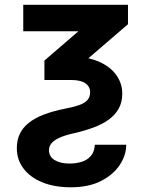

<svg xmlns="http://www.w3.org/2000/svg" viewBox="-20 -566 608 802"><path d="M77.1 -545.9H514.6V-464.8L243.7 -231.9H165.5V-313L307.6 -435.5H77.1ZM184.6 60.5Q184.6 88.9 208.7 103Q232.9 117.2 270.5 117.2Q295.9 117.2 319.6 110.4Q343.3 103.5 358.9 86.2Q374.5 68.8 376 38.6H507.3Q507.3 81.5 480.7 122.3Q454.1 163.1 402.6 189.7Q351.1 216.3 275.9 216.3Q207.5 216.3 156.7 195.6Q106 174.8 78.1 137.9Q50.3 101.1 50.3 52.7Q50.3 19.5 62.5 -6.3Q74.7 -32.2 99.4 -52.2Q124 -72.3 162.6 -87.2Q201.2 -102.1 252.9 -112.3Q288.6 -119.1 311.5 -127.4Q334.5 -135.7 345.5 -148.4Q356.4 -161.1 356.4 -180.7Q356.4 -204.6 336.4 -218.3Q316.4 -231.9 276.9 -231.9H216.3L219.7 -329.6H276.9Q343.8 -329.6 391.6 -309.1Q439.5 -288.6 465.1 -253.4Q490.7 -218.3 490.7 -174.8Q490.7 -138.7 475.6 -111.8Q460.4 -85 433.3 -65.7Q406.2 -46.4 369.6 -33Q333 -19.5 290 -9.8Q248.5 -0.5 225.8 10.5Q203.1 21.5 193.8 34.2Q184.6 46.9 184.6 60.5Z"/></svg>

Font: Inter Cardless
Style: Bold
Weight: 700
Designer: Rasmus Andersson
Foundry: rsms
Version: Version 4.001;git-9221beed3